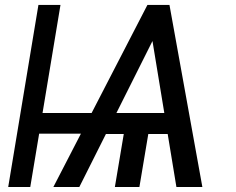

<svg xmlns="http://www.w3.org/2000/svg" viewBox="-20 -747 943 767"><path d="M221.6 -727.3 149.9 -295.5H345.9L568.9 -727.3H657L788.4 0H684.7L649.9 -211.6H572.4L536.9 0H438.9L474.4 -211.6H403.1L296.9 0H193.2L303.3 -213.1H136.4L100.9 0H12.8L133.5 -727.3ZM445 -295.5H636.4L589.1 -583.1Z"/></svg>

Font: Karasuma Gothic
Style: Italic
Weight: 400
Italic angle: -9.39999°
Designer: Rasmus Andersson / Ryoko Nishizuka
Foundry: Genbu
Version: Version 1.00